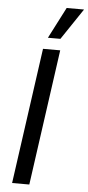

<svg xmlns="http://www.w3.org/2000/svg" viewBox="-64 -1020 484 1056"><g transform="rotate(5 178.0 -492.5)"><path d="M140 0 245 -750H150L45 0ZM171.5 -813H240.5L356 -985H260Z"/></g></svg>

Font: Mohave Medium
Style: Italic
Weight: 500
Italic angle: -8°
Designer: Gumpita Rahayu
Foundry: Tokotype
Version: Version 2.002; ttfautohint (v1.8.3)